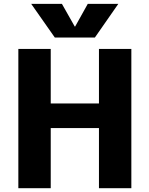

<svg xmlns="http://www.w3.org/2000/svg" viewBox="-20 -987 784 1007"><path d="M76.2 0V-730.5H246.1V-444.3H499V-730.5H668.9V0H499V-315.4H246.1V0ZM143.6 -966.8H304.7L372.1 -847.7H374L440.4 -966.8H600.6L477.5 -790H267.6Z"/></svg>

Font: GenEi M Gothic v2 Heavy
Style: Regular
Weight: 800
Version: Version 2.0